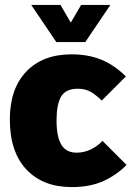

<svg xmlns="http://www.w3.org/2000/svg" viewBox="-20 -741 545 781"><path d="M495 -70Q453 -28 399.5 -4Q346 20 271 20Q155 20 87.5 -51.5Q20 -123 20 -255Q20 -380 87 -450Q154 -520 271 -520Q339 -520 392.5 -498Q446 -476 492 -430L394 -332Q368 -357 347 -368.5Q326 -380 296 -380Q247 -380 228.5 -348Q210 -316 210 -251Q210 -185 229.5 -152.5Q249 -120 292 -120Q321 -120 348 -132.5Q375 -145 397 -168ZM107 -721H226L268 -649L310 -721H429L327 -570H209Z"/></svg>

Font: Moderustic ExtraBold
Style: Regular
Weight: 800
Designer: Tural Alisoy
Foundry: TAFT Foundry
Version: Version 2.120